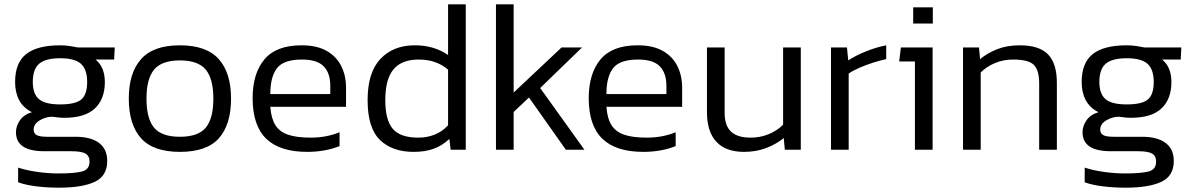

<svg xmlns="http://www.w3.org/2000/svg" viewBox="-20 -694 5531 890"><path d="M254 176Q201 176 150.5 170Q100 164 64 151V83Q104 96 154 103Q204 110 250 110Q325 110 360 101Q395 92 395 55Q395 29 376.5 18Q358 7 311 7H185Q54 7 54 -81Q54 -110 72.5 -136.5Q91 -163 128 -174Q88 -194 69 -229.5Q50 -265 50 -314Q50 -403 101.5 -443.5Q153 -484 259 -484Q281 -484 304.5 -480.5Q328 -477 341 -474H512L509 -418H423Q446 -399 456 -372.5Q466 -346 466 -314Q466 -235 420 -191.5Q374 -148 279 -148Q263 -148 250.5 -149.5Q238 -151 221 -153Q190 -152 163 -135.5Q136 -119 136 -93Q136 -76 149.5 -68Q163 -60 199 -60H330Q401 -60 439 -31.5Q477 -3 477 52Q477 122 419 149Q361 176 254 176ZM259 -210Q330 -210 357 -233Q384 -256 384 -314Q384 -372 355.5 -398Q327 -424 259 -424Q192 -424 162 -399Q132 -374 132 -314Q132 -259 160.5 -234.5Q189 -210 259 -210Z M814 10Q690 10 633.5 -53.5Q577 -117 577 -237Q577 -356 634 -420Q691 -484 814 -484Q937 -484 994 -420Q1051 -356 1051 -237Q1051 -117 995 -53.5Q939 10 814 10ZM814 -60Q899 -60 934 -102.5Q969 -145 969 -237Q969 -329 933.5 -371.5Q898 -414 814 -414Q730 -414 694.5 -371.5Q659 -329 659 -237Q659 -145 694 -102.5Q729 -60 814 -60Z M1404 10Q1277 10 1214 -51Q1151 -112 1151 -239Q1151 -353 1205.5 -418.5Q1260 -484 1378 -484Q1448 -484 1493.5 -458.5Q1539 -433 1561.5 -388.5Q1584 -344 1584 -288V-199H1233Q1237 -145 1256.5 -114Q1276 -83 1315.5 -69.5Q1355 -56 1420 -56Q1493 -56 1554 -81V-17Q1523 -4 1484.5 3Q1446 10 1404 10ZM1233 -258H1511V-297Q1511 -355 1480.5 -386.5Q1450 -418 1380 -418Q1295 -418 1264 -378Q1233 -338 1233 -258Z M1898 10Q1798 10 1741 -45.5Q1684 -101 1684 -230Q1684 -358 1743.5 -421Q1803 -484 1903 -484Q1992 -484 2057 -439V-674H2139V0H2069L2063 -50Q2030 -19 1990.5 -4.5Q1951 10 1898 10ZM1919 -56Q1960 -56 1995 -70Q2030 -84 2057 -113V-371Q2032 -393 1998 -405.5Q1964 -418 1921 -418Q1842 -418 1804 -372.5Q1766 -327 1766 -230Q1766 -137 1801 -96.5Q1836 -56 1919 -56Z M2279 0V-674H2361V-265L2583 -474H2678L2484 -286L2689 0H2603L2432 -242L2361 -175V0Z M2962 10Q2835 10 2772 -51Q2709 -112 2709 -239Q2709 -353 2763.5 -418.5Q2818 -484 2936 -484Q3006 -484 3051.5 -458.5Q3097 -433 3119.5 -388.5Q3142 -344 3142 -288V-199H2791Q2795 -145 2814.5 -114Q2834 -83 2873.5 -69.5Q2913 -56 2978 -56Q3051 -56 3112 -81V-17Q3081 -4 3042.5 3Q3004 10 2962 10ZM2791 -258H3069V-297Q3069 -355 3038.5 -386.5Q3008 -418 2938 -418Q2853 -418 2822 -378Q2791 -338 2791 -258Z M3429 10Q3344 10 3300.5 -37Q3257 -84 3257 -174V-474H3339V-171Q3339 -112 3368.5 -84Q3398 -56 3460 -56Q3504 -56 3543 -72Q3582 -88 3610 -116V-474H3692V0H3618L3613 -54Q3579 -26 3532 -8Q3485 10 3429 10Z M3832 0V-474H3906L3912 -414Q3947 -437 3994.5 -456Q4042 -475 4088 -484V-420Q4060 -414 4027 -403.5Q3994 -393 3964 -380Q3934 -367 3914 -353V0Z M4213 -585V-660H4304V-585ZM4221 0V-409H4148L4156 -474H4303V0Z M4444 0V-474H4518L4523 -420Q4557 -448 4602.5 -466Q4648 -484 4707 -484Q4797 -484 4838 -442Q4879 -400 4879 -310V0H4797V-307Q4797 -369 4772 -393.5Q4747 -418 4676 -418Q4632 -418 4593 -402Q4554 -386 4526 -358V0Z M5198 176Q5145 176 5094.5 170Q5044 164 5008 151V83Q5048 96 5098 103Q5148 110 5194 110Q5269 110 5304 101Q5339 92 5339 55Q5339 29 5320.5 18Q5302 7 5255 7H5129Q4998 7 4998 -81Q4998 -110 5016.5 -136.5Q5035 -163 5072 -174Q5032 -194 5013 -229.5Q4994 -265 4994 -314Q4994 -403 5045.5 -443.5Q5097 -484 5203 -484Q5225 -484 5248.5 -480.5Q5272 -477 5285 -474H5456L5453 -418H5367Q5390 -399 5400 -372.5Q5410 -346 5410 -314Q5410 -235 5364 -191.5Q5318 -148 5223 -148Q5207 -148 5194.5 -149.5Q5182 -151 5165 -153Q5134 -152 5107 -135.5Q5080 -119 5080 -93Q5080 -76 5093.5 -68Q5107 -60 5143 -60H5274Q5345 -60 5383 -31.5Q5421 -3 5421 52Q5421 122 5363 149Q5305 176 5198 176ZM5203 -210Q5274 -210 5301 -233Q5328 -256 5328 -314Q5328 -372 5299.5 -398Q5271 -424 5203 -424Q5136 -424 5106 -399Q5076 -374 5076 -314Q5076 -259 5104.5 -234.5Q5133 -210 5203 -210Z"/></svg>

Font: Kanit Light
Style: Regular
Weight: 300
Designer: Katatrad Team
Foundry: CadsonDemak
Version: Version 2.000; ttfautohint (v1.8.3)